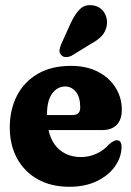

<svg xmlns="http://www.w3.org/2000/svg" viewBox="-20 -706 503 736"><path d="M447 -285Q447 -247.5 427.5 -227.5Q408 -207.5 372.5 -207.5H166Q178 -155.5 210.8 -129.8Q243.5 -104 290.5 -104Q322.5 -104 350.5 -117.2Q378.5 -130.5 397.5 -152Q415.5 -168.5 427.5 -168.5Q446.5 -168.5 446 -141.5Q445 -102 420.2 -67.5Q395.5 -33 351 -11.5Q306.5 10 245.5 10Q176.5 10 125.2 -18.5Q74 -47 45.8 -98.2Q17.5 -149.5 17.5 -217.5Q17.5 -285 44.5 -338.2Q71.5 -391.5 123.8 -422.5Q176 -453.5 252 -453.5Q312 -453.5 355.8 -430.8Q399.5 -408 423.2 -369.8Q447 -331.5 447 -285ZM230 -374.5Q200 -374.5 180 -347.5Q160 -320.5 160 -265.5V-265H259Q287.5 -265 287.5 -294Q287.5 -334 270.8 -354.2Q254 -374.5 230 -374.5ZM248.5 -611.5Q264.5 -648.5 285.2 -669.8Q306 -691 338.5 -685Q366 -680 379.8 -657.5Q393.5 -635 389.5 -609.5Q385.5 -585 370 -568.2Q354.5 -551.5 323 -534.5L254.5 -492.5Q244 -487 232.5 -487.2Q221 -487.5 214.5 -495Q206.5 -504 208.2 -514.8Q210 -525.5 215 -537.5Z"/></svg>

Font: Fraunces 144pt S100
Style: Bold
Weight: 700
Version: Version 1.000; ttfautohint (v1.8.3)